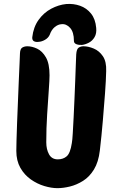

<svg xmlns="http://www.w3.org/2000/svg" viewBox="-20 -969 624 1000"><path d="M279 11Q248 11 211 0Q174 -11 140.5 -34.5Q107 -58 86 -95Q65 -132 65 -183Q65 -198 66 -237.5Q67 -277 69 -330Q71 -383 73.5 -441Q76 -499 78 -551.5Q80 -604 82 -641.5Q84 -679 84 -691Q85 -715 96.5 -721.5Q108 -728 122 -728Q147 -728 173.5 -715.5Q200 -703 219 -670.5Q238 -638 238 -577Q238 -554 234 -498.5Q230 -443 225.5 -372Q221 -301 221 -228Q221 -191 235.5 -165Q250 -139 281 -139Q309 -139 327.5 -155Q346 -171 354 -223Q357 -239 359 -275Q361 -311 363.5 -358Q366 -405 368 -456Q370 -507 372 -554Q374 -601 375 -636Q376 -671 377 -686Q379 -714 390 -721Q401 -728 415 -728Q440 -728 468.5 -716Q497 -704 516 -676Q535 -648 533 -598Q532 -550 527 -483Q522 -416 515.5 -339Q509 -262 500 -185Q493 -125 469.5 -86.5Q446 -48 412.5 -27Q379 -6 344 2.5Q309 11 279 11ZM325 -948Q363 -951 397 -939Q431 -927 454 -898.5Q477 -870 481 -824Q484 -795 472.5 -775.5Q461 -756 442.5 -746.5Q424 -737 407 -735Q390 -734 377.5 -739Q365 -744 365 -756Q365 -802 345 -824Q325 -846 300 -843Q282 -842 265 -828Q248 -814 239 -788Q232 -772 215 -762Q198 -752 181 -751Q166 -749 156.5 -754.5Q147 -760 148 -775Q154 -828 181 -865.5Q208 -903 246.5 -923.5Q285 -944 325 -948Z"/></svg>

Font: Protest Riot
Style: Regular
Weight: 400
Designer: Octavio Pardo
Foundry: Ashler Design
Version: Version 2.005; ttfautohint (v1.8.4.7-5d5b)